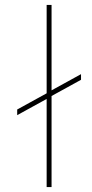

<svg xmlns="http://www.w3.org/2000/svg" viewBox="-20 -762 374 782"><path d="M310 -437 190 -371V0H170V-359L50 -293V-316L170 -382V-742H190V-394L310 -460Z"/></svg>

Font: Montserrat-Arabic Thin
Style: Regular
Weight: 250
Designer: Mohamed Gaber
Foundry: Kief Type Foundry
Version: Version 5.008